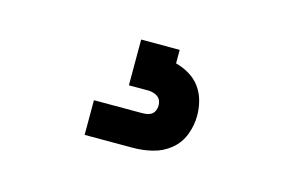

<svg xmlns="http://www.w3.org/2000/svg" viewBox="-44 -86 587 385"><g transform="rotate(15 250.0 107.0)"><path d="M150 214H250Q271 214 291 209Q311 204 327 191Q343 178 350.5 158.5Q358 139 358 119Q358 103 354 88Q350 73 341 60.5Q332 48 318.5 40Q305 32 290 28V0H210V95H250Q255 95 260.5 96.5Q266 98 270 101Q274 104 276 108.5Q278 113 278 119Q278 124 276 129Q274 134 270 137Q266 140 260.5 141Q255 142 250 142H150Z"/></g></svg>

Font: Iosevka SS09
Style: Regular
Weight: 400
Monospace: yes
Designer: Belleve Invis
Foundry: Belleve Invis
Version: Version 5.2.1; ttfautohint (v1.8.3)